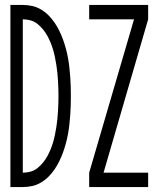

<svg xmlns="http://www.w3.org/2000/svg" viewBox="-20 -755 640 775"><path d="M340 0V-58L521 -677H340V-735H578V-677L398 -58H578V0ZM22 0V-735H72Q91 -735 109.5 -731Q128 -727 145 -717Q162 -707 175.5 -693.5Q189 -680 200 -664Q211 -648 219.5 -630.5Q228 -613 234.5 -595Q241 -577 246 -558.5Q251 -540 254.5 -521Q258 -502 260 -483Q262 -464 263.5 -444.5Q265 -425 265.5 -406Q266 -387 266 -368Q266 -348 265.5 -329Q265 -310 263.5 -290.5Q262 -271 260 -252Q258 -233 254.5 -214Q251 -195 246 -176.5Q241 -158 234.5 -140Q228 -122 219.5 -104.5Q211 -87 200 -71Q189 -55 175.5 -41.5Q162 -28 145 -18Q128 -8 109.5 -4Q91 0 72 0ZM72 -58Q87 -58 102.5 -62Q118 -66 130.5 -76Q143 -86 153 -98Q163 -110 170.5 -123.5Q178 -137 184 -151.5Q190 -166 194.5 -181.5Q199 -197 202 -212Q205 -227 207.5 -242.5Q210 -258 211.5 -273.5Q213 -289 214 -304.5Q215 -320 215.5 -336Q216 -352 216 -368Q216 -383 215.5 -399Q215 -415 214 -430.5Q213 -446 211.5 -461.5Q210 -477 207.5 -492.5Q205 -508 202 -523Q199 -538 194.5 -553.5Q190 -569 184 -583.5Q178 -598 170.5 -611.5Q163 -625 153 -637Q143 -649 130.5 -659Q118 -669 102.5 -673Q87 -677 72 -677Z"/></svg>

Font: Iosevka SS04 Light Extended
Style: Regular
Weight: 300
Width: 7
Monospace: yes
Designer: Belleve Invis
Foundry: Belleve Invis
Version: Version 19.0.0; ttfautohint (v1.8.4)